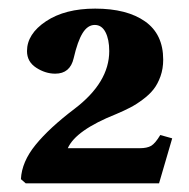

<svg xmlns="http://www.w3.org/2000/svg" viewBox="-20 -836 442 448"><path d="M28.8 -418Q30.8 -458.5 63 -498Q95.2 -537.6 153.8 -582Q234.9 -643.6 234.9 -716.8Q234.9 -744.1 226.1 -761Q217.3 -777.8 201.2 -777.8Q184.6 -777.8 172.9 -759Q161.1 -740.2 151.9 -700.2Q143.6 -664.1 108.9 -664.1Q85.9 -664.1 64.5 -678Q43 -691.9 43 -716.8Q43 -756.8 87.4 -786.4Q131.8 -815.9 202.1 -815.9Q275.9 -815.9 318.4 -786.1Q360.8 -756.3 360.8 -696.8Q360.8 -675.8 354.5 -658Q348.1 -640.1 338.4 -627.7Q328.6 -615.2 313.2 -603.8Q297.9 -592.3 283.7 -585Q269.5 -577.6 251 -569.8Q156.7 -532.2 138.2 -490.2H306.2Q323.2 -490.2 332.8 -495.8Q342.3 -501.5 354 -521L381.8 -513.2L351.1 -408.2H40Z"/></svg>

Font: Linguistics Pro
Style: Bold
Weight: 700
Designer: Stefan Peev, Context Ltd
Foundry: Stefan Peev, Context Ltd
Version: Version 001.000